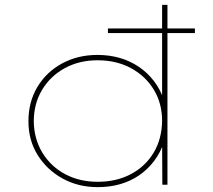

<svg xmlns="http://www.w3.org/2000/svg" viewBox="-20 -760 875 790"><path d="M424 -624V-643H782V-624ZM382 10Q302 10 237.5 -25.5Q173 -61 135 -122Q97 -183 97 -261Q97 -341 134 -402.5Q171 -464 235.5 -499Q300 -534 381 -534Q429 -534 471.5 -522Q514 -510 550 -486Q586 -462 613 -427Q640 -392 656 -345L647 -346V-740H669V0H648L647 -179L657 -181Q641 -133 614 -97.5Q587 -62 551.5 -38Q516 -14 473.5 -2Q431 10 382 10ZM382 -12Q459 -12 518.5 -43.5Q578 -75 612 -131.5Q646 -188 647 -263Q647 -334 613.5 -390Q580 -446 520 -479Q460 -512 381 -512Q306 -512 246.5 -479.5Q187 -447 153 -390Q119 -333 119 -261Q120 -188 154.5 -131.5Q189 -75 248 -43.5Q307 -12 382 -12Z"/></svg>

Font: Lexend Mega Thin
Style: Regular
Weight: 250
Version: Version 1.007